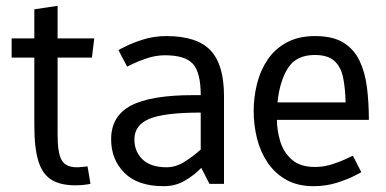

<svg xmlns="http://www.w3.org/2000/svg" viewBox="-20 -632 1326 660"><path d="M281 -60 291 0Q266 5 239 5Q188 5 157 -14Q126 -33 112 -78Q98 -123 98 -200V-434H20V-500H98V-600L178 -612V-500H304L296 -434H178V-167Q178 -106 192 -81.5Q206 -57 244 -57Q253 -57 261.5 -58Q270 -59 281 -60Z M442 -153Q442 -111 470 -84Q498 -57 553 -57Q585 -57 616 -77Q647 -97 670 -118V-245Q545 -245 493.5 -223.5Q442 -202 442 -153ZM543 8Q453 8 407.5 -38Q362 -84 362 -153Q362 -233 430 -269Q498 -305 645 -305H670Q670 -382 643.5 -412Q617 -442 547 -442Q516 -442 486 -432Q456 -422 436.5 -412.5Q417 -403 417 -403L387 -460Q387 -460 410.5 -472Q434 -484 471.5 -496Q509 -508 552 -508Q657 -508 703.5 -459Q750 -410 750 -302V0H700L672 -55Q648 -30 615.5 -11Q583 8 543 8Z M1058 8Q1003 8 964 -14Q925 -36 900 -73Q875 -110 863.5 -156Q852 -202 852 -250Q852 -298 863.5 -344Q875 -390 900 -427Q925 -464 965.5 -486Q1006 -508 1063 -508Q1124 -508 1160.5 -485.5Q1197 -463 1216 -423Q1235 -383 1241.5 -331Q1248 -279 1248 -220H932Q932 -183 943.5 -145.5Q955 -108 983.5 -83Q1012 -58 1063 -58Q1094 -58 1124 -68Q1154 -78 1173.5 -87.5Q1193 -97 1193 -97L1222 -40Q1222 -40 1199 -28Q1176 -16 1138.5 -4Q1101 8 1058 8ZM1062 -443Q998 -443 969.5 -397.5Q941 -352 934 -280H1168Q1167 -328 1159.5 -365Q1152 -402 1129.5 -422.5Q1107 -443 1062 -443Z"/></svg>

Font: Epunda Sans
Style: Regular
Weight: 400
Designer: Simon Atzbach
Foundry: typofactur
Version: Version 2.204; ttfautohint (v1.8.4.7-5d5b)